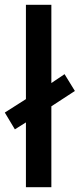

<svg xmlns="http://www.w3.org/2000/svg" viewBox="-30 -780 332 800"><path d="M78 0V-270L32 -241L-10 -311L78 -367V-760H184V-434L239 -471L282 -401L184 -337V0Z"/></svg>

Font: Noto Sans Ol Chiki Medium
Style: Regular
Weight: 500
Designer: Monotype Design Team, Lewis McGuffie
Foundry: Monotype Imaging Inc.
Version: Version 2.003; ttfautohint (v1.8.4.7-5d5b)